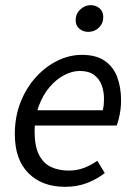

<svg xmlns="http://www.w3.org/2000/svg" viewBox="-20 -710 521 742"><path d="M231.4 12Q142.6 12 89.9 -40.8Q37.3 -93.5 37.3 -191.4Q37.3 -260 59.8 -316Q82.3 -372 119.7 -412.8Q157 -453.6 203 -475.8Q248.9 -498 296.1 -498Q351.4 -498 384.8 -474.9Q418.1 -451.9 433 -412.1Q447.9 -372.2 447.9 -322Q447.9 -302.3 445.5 -284.8Q443.1 -267.2 439.2 -251.9Q435.3 -236.7 431 -224.8H94.4L102.2 -283.9H377.1Q380.1 -296.5 381 -306.1Q381.9 -315.7 381.9 -328Q381.9 -355.9 373.1 -380.4Q364.2 -405 343.6 -420.4Q323 -435.8 288 -435.8Q259 -435.8 228.2 -419.7Q197.4 -403.6 171.6 -373.5Q145.8 -343.3 129.8 -300Q113.7 -256.7 113.7 -203.2Q113.7 -144.5 130.9 -111.3Q148.1 -78.1 177.9 -64.4Q207.7 -50.8 245.6 -50.8Q278.1 -50.8 305.5 -61.5Q332.8 -72.1 356.1 -88.7L384.9 -41.2Q356 -18.4 317.5 -3.2Q279 12 231.4 12ZM321 -586.8Q302 -586.8 287.2 -598.6Q272.4 -610.5 272.4 -631.7Q272.4 -656.3 290 -673.2Q307.6 -690.1 330.5 -690.1Q349.9 -690.1 364.5 -678Q379.1 -666 379.1 -643.9Q379.1 -619.4 362 -603.1Q345 -586.8 321 -586.8Z"/></svg>

Font: Source Sans 3 VF
Style: Italic
Weight: 200
Italic angle: -11°
Designer: Paul D. Hunt
Foundry: Adobe Systems Incorporated
Version: Version 3.042;hotconv 1.0.118;makeotfexe 2.5.65603